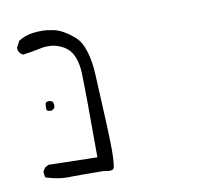

<svg xmlns="http://www.w3.org/2000/svg" viewBox="-58 -414 616 572"><g transform="rotate(-10 250.0 -128.0)"><path d="M101.1 -125Q101.1 -134.3 97.7 -137.7Q96.2 -139.2 93 -140.1Q89.8 -141.1 86.2 -141.1Q82.5 -141.1 79.1 -139.2Q75.7 -136.7 75.7 -125Q75.7 -123 75.7 -119.9Q75.7 -116.7 77.6 -114.7Q80.6 -111.8 89.8 -111.8Q95.2 -113.8 98.1 -116.7Q101.1 -119.6 101.1 -125ZM214.4 92.8Q225.1 94.7 228.5 94.7Q237.8 94.7 240.7 91.8Q243.7 88.9 244.6 81.5Q247.1 63 247.1 35.6Q247.1 -15.1 237.8 -192.9Q235.8 -235.8 226.6 -265.1Q216.8 -297.4 199.7 -312Q165 -342.3 136.7 -347.2Q117.7 -351.1 103.3 -351.1Q88.9 -351.1 77.1 -349.6Q52.2 -346.7 31.7 -333.5L21.5 -314L22.5 -305.2Q26.9 -295.4 35.6 -291Q60.5 -293.9 90.3 -300.3Q101.6 -302.7 110.6 -302.7Q119.6 -302.7 127.9 -301.8Q145 -298.8 161.6 -289.1Q196.3 -268.6 198.7 -205.1Q200.7 -148.4 200.7 35.2V48.8L53.2 45.4L42 51.8L35.2 62.5Q35.2 64.5 35.2 65.7Q35.2 66.9 35.4 68.6Q35.6 70.3 35.6 72.8Q36.6 77.1 38.1 81.1Q74.7 92.3 102.5 92.3Q104.5 92.3 114 92Q123.5 91.8 149.7 91.8Q175.8 91.8 212.9 92.3Z"/></g></svg>

Font: NaikaiFont
Style: ExtraLight
Weight: 200
Version: Version 1.89